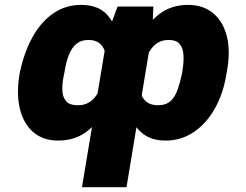

<svg xmlns="http://www.w3.org/2000/svg" viewBox="-20 -573 1020 796"><path d="M319.8 203.1 425.3 -430.7 467.3 -545.9H615.7L611.8 -444.3L504.4 203.1ZM61 -265.6 63 -275.4Q80.6 -357.9 115.5 -420.4Q150.4 -482.9 201.2 -517.8Q252 -552.7 315.9 -552.7Q385.3 -552.7 421.9 -514.2Q458.5 -475.6 471.7 -410.6Q484.9 -345.7 482.9 -266.6V-264.6Q459.5 -192.9 425 -130.1Q390.6 -67.4 341.1 -28.8Q291.5 9.8 221.2 9.8Q158.2 9.8 117.7 -25.4Q77.1 -60.5 62.3 -122.6Q47.4 -184.6 61 -265.6ZM247.6 -275.4 245.6 -265.6Q237.8 -230.5 238.3 -201.2Q238.8 -171.9 253.4 -154.3Q268.1 -136.7 302.2 -136.7Q345.7 -136.2 372.6 -168.7Q399.4 -201.2 412.6 -261.7L414.6 -271.5Q423.8 -315.9 418.2 -346.2Q412.6 -376.5 394.5 -392.1Q376.5 -407.7 347.2 -407.2Q317.4 -407.7 297.6 -391.8Q277.8 -376 265.9 -346.4Q253.9 -316.9 247.6 -275.4ZM920.4 -275.4 918.5 -264.6Q905.3 -183.6 869.9 -121.6Q834.5 -59.6 782.5 -24.9Q730.5 9.8 667.5 9.8Q614.7 9.8 581.1 -12.5Q547.4 -34.7 528.8 -73.2Q510.3 -111.8 503.2 -161.1Q496.1 -210.4 496.6 -264.6L497.6 -266.6Q522 -345.7 556.2 -410.6Q590.3 -475.6 639.9 -514.2Q689.5 -552.7 759.3 -552.7Q822.8 -552.7 864.3 -517.8Q905.8 -482.9 920.9 -420.7Q936 -358.4 920.4 -275.4ZM733.9 -265.6 735.8 -275.4Q742.7 -316.9 740.5 -346.4Q738.3 -376 723.9 -391.8Q709.5 -407.7 679.2 -407.2Q635.7 -407.7 608.9 -373Q582 -338.4 567.9 -271.5L565.9 -261.7Q557.1 -221.7 562.7 -193.6Q568.4 -165.5 586.9 -151.1Q605.5 -136.7 634.3 -136.7Q668.5 -136.7 687.3 -154.3Q706.1 -171.9 716.3 -201.2Q726.6 -230.5 733.9 -265.6Z"/></svg>

Font: Inter 20pt Black
Style: Italic
Weight: 900
Italic angle: -9.3988°
Version: Version 4.001;git-66647c0bb